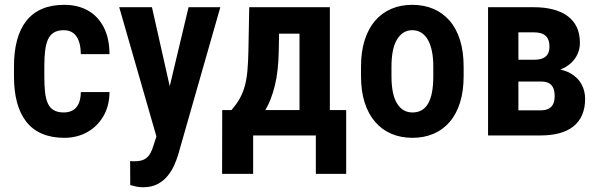

<svg xmlns="http://www.w3.org/2000/svg" viewBox="-20 -558 2467 791"><path d="M243.2 -94.7Q263.7 -94.7 279.3 -103.3Q294.9 -111.8 303.7 -130.4Q312.5 -148.9 313 -178.7H431.2Q430.7 -121.1 405.5 -78.6Q380.4 -36.1 338.6 -13.2Q296.9 9.8 245.1 9.8Q192.4 9.8 153.1 -7.1Q113.8 -23.9 88.4 -56.4Q63 -88.9 50.3 -135.7Q37.6 -182.6 37.6 -242.7V-285.6Q37.6 -345.7 50.3 -392.6Q63 -439.5 88.4 -471.9Q113.8 -504.4 152.8 -521.2Q191.9 -538.1 244.6 -538.1Q300.8 -538.1 342.3 -514.6Q383.8 -491.2 407.2 -446Q430.7 -400.9 431.2 -335H313Q312.5 -367.2 304.7 -388.9Q296.9 -410.6 281.5 -422.1Q266.1 -433.6 242.7 -433.6Q217.3 -433.6 201.4 -423.6Q185.5 -413.6 177.2 -394.5Q168.9 -375.5 165.8 -348.1Q162.6 -320.8 162.6 -285.6V-242.7Q162.6 -206.5 165.5 -179Q168.5 -151.4 176.8 -132.6Q185.1 -113.8 201.2 -104.2Q217.3 -94.7 243.2 -94.7Z M645 -59.1 756.8 -528.3H887.7L713.9 79.6Q708 99.6 697.8 122.6Q687.5 145.5 670.9 166.3Q654.3 187 629.4 200.2Q604.5 213.4 569.8 213.4Q554.2 213.4 542.5 210.9Q530.8 208.5 516.6 204.6L516.1 105.5Q520.5 106 524.9 106.2Q529.3 106.4 533.2 106.4Q556.6 106.4 571.5 99.9Q586.4 93.3 595.7 79.3Q605 65.4 611.8 43ZM606 -528.3 692.9 -142.1 712.4 -1.5 627 13.2 471.2 -528.3Z M1006.8 -528.3H1131.8L1128.4 -348.1Q1127 -264.6 1112.1 -204.6Q1097.2 -144.5 1072.8 -103.8Q1048.3 -63 1016.4 -38.1Q984.4 -13.2 948.7 0H920.4L919.9 -103.5L933.6 -104.5Q955.1 -129.4 968.3 -153.3Q981.4 -177.2 988.8 -204.6Q996.1 -231.9 999.3 -266.6Q1002.4 -301.3 1003.4 -348.1ZM1039.1 -528.3H1338.9V0H1213.9V-419.4H1039.1ZM895.5 -104.5H1406.2V158.2H1281.2V0H1022.9V158.2H895Z M1467.3 -244.6V-283.2Q1467.3 -345.2 1482.4 -392.8Q1497.6 -440.4 1525.4 -472.7Q1553.2 -504.9 1592 -521.5Q1630.9 -538.1 1678.2 -538.1Q1726.6 -538.1 1765.4 -521.5Q1804.2 -504.9 1832.3 -472.7Q1860.4 -440.4 1875.2 -392.8Q1890.1 -345.2 1890.1 -283.2V-244.6Q1890.1 -182.6 1875.2 -135.3Q1860.4 -87.9 1832.3 -55.4Q1804.2 -22.9 1765.4 -6.6Q1726.6 9.8 1679.2 9.8Q1631.8 9.8 1593 -6.6Q1554.2 -22.9 1525.9 -55.4Q1497.6 -87.9 1482.4 -135.3Q1467.3 -182.6 1467.3 -244.6ZM1592.8 -283.2V-244.6Q1592.8 -206.1 1598.6 -178Q1604.5 -149.9 1616 -131.3Q1627.4 -112.8 1643.3 -103.8Q1659.2 -94.7 1679.2 -94.7Q1700.7 -94.7 1716.8 -103.8Q1732.9 -112.8 1743.7 -131.3Q1754.4 -149.9 1759.8 -178Q1765.1 -206.1 1765.1 -244.6V-283.2Q1765.1 -320.8 1759 -349.1Q1752.9 -377.4 1741.7 -396Q1730.5 -414.6 1714.4 -424.1Q1698.2 -433.6 1678.2 -433.6Q1658.7 -433.6 1643.1 -424.1Q1627.4 -414.6 1616 -396Q1604.5 -377.4 1598.6 -349.1Q1592.8 -320.8 1592.8 -283.2Z M2207 -222.2H2072.3L2071.3 -312H2180.7Q2203.1 -312 2216.8 -318.1Q2230.5 -324.2 2237.1 -336.2Q2243.7 -348.1 2243.7 -366.2Q2243.7 -381.3 2239.5 -392.6Q2235.4 -403.8 2227.3 -410.9Q2219.2 -418 2207 -421.4Q2194.8 -424.8 2179.2 -424.8H2115.7V0H1990.7V-528.3H2179.2Q2222.7 -528.3 2257.8 -519.3Q2293 -510.3 2317.9 -492.2Q2342.8 -474.1 2356 -446.5Q2369.1 -418.9 2369.1 -381.3Q2369.1 -357.4 2359.6 -335.9Q2350.1 -314.5 2332 -297.9Q2314 -281.2 2287.1 -270.8Q2260.3 -260.3 2225.6 -257.3ZM2207 0H2037.6L2085.9 -103.5H2207Q2228 -103.5 2240.7 -110.4Q2253.4 -117.2 2259.3 -130.4Q2265.1 -143.6 2265.1 -162.1Q2265.1 -180.7 2259.8 -194.3Q2254.4 -208 2241.9 -215.1Q2229.5 -222.2 2207 -222.2H2095.2L2096.2 -312H2223.1L2254.9 -276.4Q2301.8 -272.9 2331.8 -255.1Q2361.8 -237.3 2376.2 -210.2Q2390.6 -183.1 2390.6 -150.9Q2390.6 -113.3 2378.4 -85Q2366.2 -56.6 2343 -37.8Q2319.8 -19 2285.6 -9.5Q2251.5 0 2207 0Z"/></svg>

Font: Roboto Condensed SemiBold
Style: Regular
Weight: 600
Designer: Christian Robertson
Foundry: Google
Version: Version 3.008; 2023